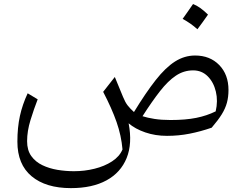

<svg xmlns="http://www.w3.org/2000/svg" viewBox="-20 -673 1234 965"><path d="M819.3 9.8Q760.3 9.8 710 -7.6Q659.7 -24.9 626.5 -53.2Q646 48.3 616.5 121.3Q586.9 194.3 515.4 233.4Q443.8 272.5 336.4 272.5Q210.4 272.5 138.9 212.9Q67.4 153.3 67.4 39.1Q67.4 -32.7 80.1 -90.3Q92.8 -147.9 119.1 -204.1L169.4 -173.8Q150.4 -125 133.3 -69.6Q116.2 -14.2 116.2 36.6Q116.2 82 137.2 111.3Q158.2 140.6 192.9 157.2Q227.5 173.8 269 180.7Q310.5 187.5 351.6 187.5Q405.3 187.5 455.3 175Q505.4 162.6 543 138.2Q580.6 113.8 595.7 78.1Q589.8 8.8 565.9 -59.6Q542 -127.9 498.5 -211.4L557.1 -286.1L598.1 -186.5Q609.4 -158.7 621.6 -143.1Q633.8 -127.4 653.3 -109.9Q712.9 -207.5 762.5 -270.5Q812 -333.5 859.6 -363.8Q907.2 -394 960.4 -394Q1035.2 -394 1081.8 -346.2Q1128.4 -298.3 1128.4 -220.7Q1128.4 -186 1120.6 -157Q1112.8 -127.9 1094.5 -98.4Q1076.2 -68.8 1043.9 -31.2Q987.3 -11.7 932.6 -1Q877.9 9.8 819.3 9.8ZM1064 -113.3Q1076.2 -165.5 1064.9 -212.6Q1053.7 -259.8 1023.9 -289.6Q994.1 -319.3 950.7 -319.3Q903.8 -319.3 864 -292.7Q824.2 -266.1 784.2 -214.8Q744.1 -163.6 696.3 -88.9Q720.2 -81.1 755.9 -75.4Q791.5 -69.8 836.9 -69.8Q913.1 -69.8 966.3 -80.6Q1019.5 -91.3 1064 -113.3ZM950.2 -652.8Q984.9 -639.6 1025.4 -599.6Q999 -561.5 972.2 -525.9Q955.6 -541 936.8 -554.2Q918 -567.4 897.9 -578.1Q911.6 -596.7 924.1 -615Q936.5 -633.3 950.2 -652.8Z"/></svg>

Font: Pinar-FD Regular
Style: FD-Regular
Weight: 400
Designer: Amin Abedi
Version: Version 3.000